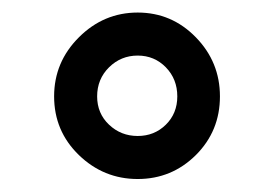

<svg xmlns="http://www.w3.org/2000/svg" viewBox="-20 -741 434 303"><path d="M197.3 -721.2Q251 -721.2 289.1 -682.1Q327.1 -643.1 327.1 -588.9Q327.1 -534.2 289.1 -496.3Q251 -458.5 197.3 -458.5Q143.6 -458.5 104.5 -496.3Q65.4 -534.2 65.4 -588.9Q65.4 -643.1 104.5 -682.1Q143.6 -721.2 197.3 -721.2ZM197.3 -526.4Q223.6 -526.4 241.7 -544.2Q259.8 -562 259.8 -588.9Q259.8 -616.2 241.7 -634.8Q223.6 -653.3 197.3 -653.3Q170.9 -653.3 152.1 -634.8Q133.3 -616.2 133.3 -588.9Q133.3 -562 152.1 -544.2Q170.9 -526.4 197.3 -526.4Z"/></svg>

Font: Robert Sans
Style: Bold
Weight: 700
Designer: Christian Robertson (extended by Adam Twardoch)
Foundry: Google
Version: Version 12.135;April 2, 2019;FontCreator 11.5.0.2425 64-bit;